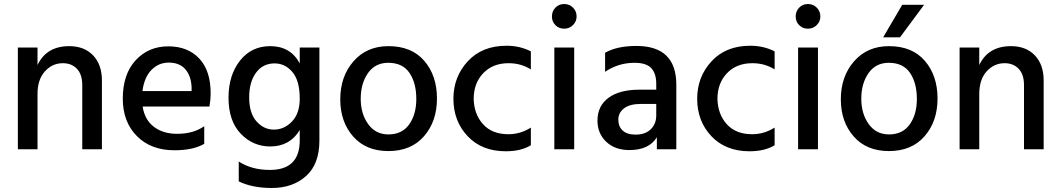

<svg xmlns="http://www.w3.org/2000/svg" viewBox="-20 -744 5285 957"><path d="M488 0H390V-320Q390 -373 363.5 -401Q337 -429 293 -429Q241 -429 204 -388.5Q167 -348 167 -275V0H69V-507H167V-420Q212 -514 325 -514Q400 -514 444 -468Q488 -422 488 -343Z M998 -27Q942 5 850 5Q732 5 662 -66Q592 -137 592 -252Q592 -374 656 -443.5Q720 -513 819 -513Q916 -513 973 -452.5Q1030 -392 1030 -278Q1030 -247 1024 -213H691Q701 -147 747 -112Q793 -77 863 -77Q944 -77 998 -115ZM821 -432Q771 -432 735 -395.5Q699 -359 690 -290H935V-308Q933 -365 904 -398.5Q875 -432 821 -432Z M1572 -43Q1572 74 1505.5 133.5Q1439 193 1335 193Q1237 193 1170 160V61Q1234 103 1325 103Q1474 103 1474 -44V-96Q1425 -14 1327 -14Q1241 -14 1180 -77.5Q1119 -141 1119 -257Q1119 -369 1176 -441.5Q1233 -514 1327 -514Q1428 -514 1474 -428V-507H1572ZM1222 -259Q1222 -180 1258.5 -139Q1295 -98 1345 -98Q1397 -98 1435.5 -138.5Q1474 -179 1474 -252Q1474 -342 1437.5 -385Q1401 -428 1349 -428Q1290 -428 1256 -381.5Q1222 -335 1222 -259Z M1916 9Q1804 9 1740 -64Q1676 -137 1676 -249Q1676 -363 1742 -438.5Q1808 -514 1916 -514Q2032 -514 2095 -440.5Q2158 -367 2158 -253Q2158 -139 2093.5 -65Q2029 9 1916 9ZM1778 -252Q1778 -177 1815 -125.5Q1852 -74 1916 -74Q1984 -74 2019.5 -124Q2055 -174 2055 -251Q2055 -330 2021 -380.5Q1987 -431 1915 -431Q1850 -431 1814 -379.5Q1778 -328 1778 -252Z M2626 -20Q2577 10 2501 10Q2382 10 2311 -65Q2240 -140 2240 -252Q2240 -361 2311.5 -438.5Q2383 -516 2505 -516Q2571 -516 2626 -488V-398Q2577 -429 2515 -429Q2436 -429 2388.5 -379Q2341 -329 2341 -251Q2343 -174 2388 -124.5Q2433 -75 2514 -75Q2574 -75 2626 -108Z M2842 0H2743V-507H2842ZM2854 -662Q2854 -637 2836 -619Q2818 -601 2792 -601Q2766 -601 2748.5 -618.5Q2731 -636 2731 -662Q2731 -688 2748.5 -706Q2766 -724 2792 -724Q2818 -724 2836 -706Q2854 -688 2854 -662Z M3148 -73Q3196 -73 3223.5 -99.5Q3251 -126 3251 -169V-226H3175Q3119 -226 3090.5 -204Q3062 -182 3062 -148Q3062 -113 3084 -93Q3106 -73 3148 -73ZM3254 -60Q3215 4 3117 4Q3045 4 3001.5 -37.5Q2958 -79 2958 -143Q2958 -216 3013 -256.5Q3068 -297 3167 -297H3251V-326Q3251 -378 3226 -404.5Q3201 -431 3143 -431Q3062 -431 2996 -386V-481Q3055 -515 3152 -515Q3351 -515 3351 -322V0H3254Z M3841 -20Q3792 10 3716 10Q3597 10 3526 -65Q3455 -140 3455 -252Q3455 -361 3526.5 -438.5Q3598 -516 3720 -516Q3786 -516 3841 -488V-398Q3792 -429 3730 -429Q3651 -429 3603.5 -379Q3556 -329 3556 -251Q3558 -174 3603 -124.5Q3648 -75 3729 -75Q3789 -75 3841 -108Z M4057 0H3958V-507H4057ZM4069 -662Q4069 -637 4051 -619Q4033 -601 4007 -601Q3981 -601 3963.5 -618.5Q3946 -636 3946 -662Q3946 -688 3963.5 -706Q3981 -724 4007 -724Q4033 -724 4051 -706Q4069 -688 4069 -662Z M4411 9Q4299 9 4235 -64Q4171 -137 4171 -249Q4171 -363 4237 -438.5Q4303 -514 4411 -514Q4527 -514 4590 -440.5Q4653 -367 4653 -253Q4653 -139 4588.5 -65Q4524 9 4411 9ZM4273 -252Q4273 -177 4310 -125.5Q4347 -74 4411 -74Q4479 -74 4514.5 -124Q4550 -174 4550 -251Q4550 -330 4516 -380.5Q4482 -431 4410 -431Q4345 -431 4309 -379.5Q4273 -328 4273 -252ZM4466 -558H4382L4477 -720H4586Z M5182 0H5084V-320Q5084 -373 5057.5 -401Q5031 -429 4987 -429Q4935 -429 4898 -388.5Q4861 -348 4861 -275V0H4763V-507H4861V-420Q4906 -514 5019 -514Q5094 -514 5138 -468Q5182 -422 5182 -343Z"/></svg>

Font: Hind Madurai Medium
Style: Regular
Weight: 500
Designer: Jyotish Sonowal
Foundry: Indian Type Foundry
Version: Version 1.001;PS 1.0;hotconv 1.0.86;makeotf.lib2.5.63406; tt